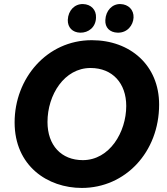

<svg xmlns="http://www.w3.org/2000/svg" viewBox="-20 -912 824 946"><path d="M383 14C597 14 764 -162 764 -397C764 -590 622 -714 432 -714C211 -714 52 -526 52 -309C52 -94 215 14 383 14ZM388 -123C282 -123 214 -196 214 -311C214 -445 297 -577 426 -577C535 -577 602 -501 602 -390C602 -261 520 -123 388 -123ZM375 -751C416 -750 452 -778 453 -825C455 -863 429 -891 389 -892C348 -893 316 -861 314 -814C313 -777 337 -752 375 -751ZM560 -751C608 -750 636 -788 638 -825C640 -863 613 -891 573 -892C533 -893 501 -860 499 -813C497 -777 520 -752 560 -751Z"/></svg>

Font: Fixel Display 20240404
Style: Bold Italic
Weight: 700
Italic angle: -10°
Designer: AlfaBravo + MacPaw
Foundry: Kyrylo Tkachov, Marchela Mozhyna, Serhii Makarenko, Maria Weinstein, Zakhar Kryvoshyya
Version: Version 1.211;Glyphs 3.2 (3225)